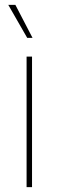

<svg xmlns="http://www.w3.org/2000/svg" viewBox="-20 -773 242 793"><path d="M89.8 0V-539.1H112.3V0ZM92.3 -616.7 14.2 -752.9H43.5L114.3 -616.7Z"/></svg>

Font: Inter 18pt Thin
Style: Regular
Weight: 250
Designer: Rasmus Andersson
Foundry: rsms
Version: Version 4.001;git-66647c0bb